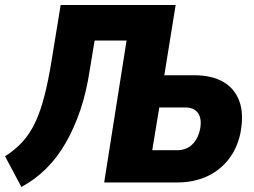

<svg xmlns="http://www.w3.org/2000/svg" viewBox="-32 -725 1011 763"><path d="M53 18 -12 -104Q28 -129 57.5 -161.5Q87 -194 108 -238.5Q129 -283 144.5 -343.5Q160 -404 173 -484L209 -705H666L621 -426H739Q810 -426 855.5 -399.5Q901 -373 919.5 -322Q938 -271 923 -194Q909 -131 873 -87.5Q837 -44 786 -22Q735 0 674 0H382L471 -564H344L325 -449Q312 -361 287.5 -288.5Q263 -216 229 -157Q195 -98 151 -54.5Q107 -11 53 18ZM573 -128H671Q707 -128 730.5 -149.5Q754 -171 763 -211Q771 -253 755 -275.5Q739 -298 704 -298H601Z"/></svg>

Font: Nunito Sans 10pt Condensed Black
Style: Italic
Weight: 900
Width: 3
Italic angle: -9°
Designer: Vernon Adams
Foundry: Vernon Adams
Version: Version 3.101;gftools[0.9.27]